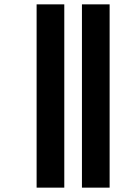

<svg xmlns="http://www.w3.org/2000/svg" viewBox="-20 -815 595 881"><path d="M356 46H483V-795H356ZM148 46H275V-795H148Z"/></svg>

Font: Noto Sans Kannada UI Condensed
Style: Bold
Weight: 700
Width: 3
Designer: Jelle Bosma - Monotype Design Team
Foundry: Monotype Imaging Inc.
Version: Version 2.005